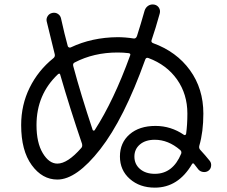

<svg xmlns="http://www.w3.org/2000/svg" viewBox="-20 -821 1040 881"><path d="M246.1 -480.5Q147.5 -387.7 147.5 -247.1Q147.5 -166 176.3 -118.2Q205.1 -70.3 243.2 -70.3Q290 -70.3 352.5 -141.6Q359.4 -148.4 356.4 -161.1Q300.8 -324.2 256.8 -476.6Q254.9 -487.3 246.1 -480.5ZM519.5 -580.1Q410.2 -580.1 322.3 -534.2Q312.5 -529.3 316.4 -516.6Q350.6 -388.7 405.3 -224.6Q406.2 -221.7 410.2 -221.7Q414.1 -221.7 415 -224.6Q502 -359.4 577.1 -566.4Q581.1 -575.2 570.3 -577.1Q545.9 -580.1 519.5 -580.1ZM811.5 -116.2Q814.5 -126 806.6 -132.8Q752 -179.7 690.4 -179.7Q647.5 -179.7 622.1 -158.2Q596.7 -136.7 596.7 -102.5Q596.7 -67.4 622.6 -45.4Q648.4 -23.4 690.4 -23.4Q773.4 -23.4 811.5 -116.2ZM243.2 2.9Q173.8 2.9 125.5 -63.5Q77.1 -129.9 77.1 -247.1Q77.1 -339.8 116.2 -418.9Q155.3 -498 224.6 -553.7Q233.4 -560.5 231.4 -571.3Q218.8 -621.1 194.3 -722.7Q191.4 -735.4 198.7 -747.1Q206.1 -758.8 220.2 -761.7Q234.4 -764.6 245.6 -757.3Q256.8 -750 259.8 -737.3Q276.4 -662.1 291 -609.4Q292 -605.5 296.4 -603.5Q300.8 -601.6 304.7 -603.5Q401.4 -649.4 519.5 -650.4Q554.7 -650.4 592.8 -644.5Q603.5 -642.6 608.4 -655.3Q626 -710 643.6 -772.5Q648.4 -787.1 660.6 -794.9Q672.9 -802.7 688.5 -799.8Q702.1 -796.9 709.5 -785.2Q716.8 -773.4 712.9 -758.8Q693.4 -688.5 675.8 -637.7Q671.9 -627 682.6 -623Q790 -584 851.6 -499Q913.1 -414.1 913.1 -299.8Q913.1 -215.8 894.5 -152.3Q891.6 -140.6 899.4 -132.8Q922.9 -107.4 942.4 -83Q950.2 -73.2 948.7 -59.6Q947.3 -45.9 937 -38.1Q926.8 -30.3 913.1 -31.7Q899.4 -33.2 890.6 -43Q877 -60.5 870.1 -69.3Q865.2 -74.2 861.3 -68.4Q797.9 40 690.4 40Q621.1 40 575.7 0Q530.3 -40 530.3 -103Q530.3 -166 574.7 -204.6Q619.1 -243.2 693.4 -243.2Q764.6 -243.2 824.2 -202.1Q827.1 -200.2 830.1 -201.7Q833 -203.1 834 -207Q839.8 -249 839.8 -299.8Q839.8 -388.7 792.5 -456.1Q745.1 -523.4 661.1 -554.7Q650.4 -558.6 646.5 -547.9Q548.8 -275.4 439.9 -136.2Q331.1 2.9 243.2 2.9Z"/></svg>

Font: Rounded-X Mgen+ 1m regular
Style: Regular
Weight: 400
Designer: [Source Han Sans]
Ryoko NISHIZUKA  (kana & ideographs); Paul D. Hunt (Latin, Greek & Cyrillic); Wenlong ZHANG  (bopomofo
Version: Version 1.059.20150602